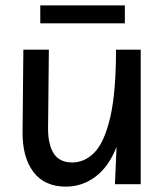

<svg xmlns="http://www.w3.org/2000/svg" viewBox="-20 -686 615 715"><path d="M225 9Q146 9 104.5 -45.5Q63 -100 64 -196L67 -501H162L159 -206Q159 -147 180.5 -114Q202 -81 249 -81Q296 -81 332.5 -119Q369 -157 390.5 -249Q412 -341 412 -501H504V0H408L414 -139Q385 -65 335.5 -28Q286 9 225 9ZM130 -666H445V-599H130Z"/></svg>

Font: Livvic Medium
Style: Regular
Weight: 500
Designer: Jacques Le Bailly, Baron von Fonthausen
Version: Version 1.001; ttfautohint (v1.8.2)